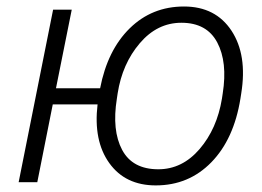

<svg xmlns="http://www.w3.org/2000/svg" viewBox="-20 -558 801 588"><path d="M151.4 -287.6H286.6Q309.1 -404.3 377.2 -471.2Q445.3 -538.1 543.5 -538.1Q640.1 -538.1 689 -463.9Q737.8 -389.6 718.8 -272L716.3 -255.9Q696.3 -131.8 627.2 -61Q558.1 9.8 457 9.8Q363.8 9.8 314.7 -58.6Q265.6 -127 278.8 -238.3H141.6L94.2 0H37.1L142.6 -528.3H199.7ZM337.9 -255.9Q322.3 -158.7 354 -99.1Q385.7 -39.6 464.8 -39.6Q538.1 -39.6 591.3 -101.6Q644.5 -163.6 659.7 -255.9L662.1 -272Q677.2 -367.7 645.3 -428Q613.3 -488.3 535.6 -488.3Q461.4 -488.3 408 -425.5Q354.5 -362.8 340.3 -272Z"/></svg>

Font: Franko
Style: Light Italic
Weight: 300
Designer: Google
Version: Version 1.200310; 2013